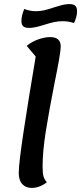

<svg xmlns="http://www.w3.org/2000/svg" viewBox="-20 -897 398 942"><path d="M249 -497Q221 -355 205 -254.5Q189 -154 189 -81Q189 -47 193.5 -31.5Q198 -16 210 -3Q194 10 174.5 17.5Q155 25 136 25Q106 25 89 6Q72 -13 72 -49Q72 -96 97.5 -263Q123 -430 150 -588L155 -620L111 -672Q135 -692 167 -703.5Q199 -715 226 -715Q278 -715 278 -669Q278 -652 269.5 -603Q261 -554 249 -497ZM85 -794Q85 -820 99 -853Q128 -842 155 -842Q177 -842 196.5 -846.5Q216 -851 246 -861Q264 -867 283.5 -872Q303 -877 319 -877Q341 -877 349.5 -868.5Q358 -860 358 -842Q358 -814 343 -784Q316 -793 289 -793Q266 -793 245 -788.5Q224 -784 196 -775Q149 -760 124 -760Q102 -760 93.5 -768.5Q85 -777 85 -794Z"/></svg>

Font: Lemonada
Style: Regular
Weight: 400
Designer: Mohamed Gaber (Arabic) Eduardo Tunni (Latin)
Foundry: Kief Type Foundry
Version: Version 3.006